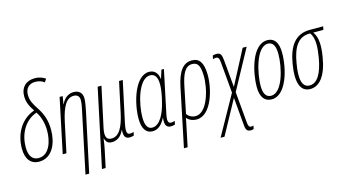

<svg xmlns="http://www.w3.org/2000/svg" viewBox="-102 -1161 3257 1803"><g transform="rotate(-15 1527.0 -259.0)"><path d="M150 10C282 10 335 -126 335 -249C335 -337 315 -401 269 -472C233 -527 209 -566 209 -623C209 -687 247 -724 307 -724C347 -724 375 -710 394 -696L414 -726C397 -739 361 -758 311 -758C225 -758 172 -705 172 -621C172 -558 195 -517 228 -467C92 -420 24 -288 24 -150C24 -44 74 10 150 10ZM154 -24C98 -24 62 -66 62 -152C62 -274 119 -398 244 -442C280 -387 297 -325 297 -249C297 -159 263 -24 154 -24Z M660 -338 538 240H574L696 -332C704 -372 714 -423 714 -453C714 -510 680 -538 630 -538C578 -538 535 -506 511 -451H509L522 -528H492L381 0H417L478 -287C509 -431 550 -504 622 -504C656 -504 677 -485 677 -448C677 -416 668 -375 660 -338Z M701 229H737L774 55C780 27 785 -4 790 -44H792C802 -6 823 10 856 10C935 10 962 -52 975 -76H977C974 -25 982 10 1030 10C1048 10 1062 6 1071 3L1078 -31C1067 -26 1053 -24 1043 -24C1012 -24 1004 -49 1020 -127L1106 -528H1070L1007 -234C978 -98 935 -24 863 -24C805 -24 801 -75 816 -143L899 -528H862Z M1253 10C1306 10 1344 -23 1377 -86H1379C1373 -32 1379 10 1431 10C1442 10 1455 8 1471 3L1478 -31C1460 -24 1450 -24 1442 -24C1420 -24 1412 -38 1412 -63C1412 -88 1421 -123 1429 -162L1506 -528H1482L1456 -446H1454C1447 -503 1416 -538 1363 -538C1224 -538 1155 -287 1155 -138C1155 -42 1190 10 1253 10ZM1259 -24C1218 -24 1193 -58 1193 -141C1193 -269 1251 -504 1364 -504C1410 -504 1434 -469 1434 -396C1434 -358 1425 -296 1407 -227C1383 -130 1336 -24 1259 -24Z M1614 -331 1495 240H1531L1576 24C1580 3 1584 -14 1587 -31C1606 -9 1637 10 1682 10C1829 10 1894 -242 1889 -378C1886 -484 1854 -538 1779 -538C1693 -538 1644 -469 1614 -331ZM1680 -23C1643 -23 1612 -43 1597 -66L1649 -318C1674 -441 1706 -504 1774 -504C1830 -504 1848 -462 1851 -377C1856 -250 1797 -23 1680 -23Z M1853 234H1891L2071 -96L2095 177C2099 226 2114 240 2147 240C2159 240 2165 238 2174 235L2181 202C2175 205 2168 207 2160 207C2138 207 2131 193 2128 160L2101 -143L2311 -529H2272L2097 -195L2073 -460C2068 -514 2059 -537 2018 -537C2004 -537 1989 -534 1982 -531L1975 -497C1981 -500 1992 -503 2004 -503C2031 -503 2036 -486 2040 -442L2066 -148Z M2412 10C2554 10 2618 -231 2618 -387C2618 -490 2579 -538 2514 -538C2357 -538 2304 -264 2304 -140C2304 -36 2346 10 2412 10ZM2415 -24C2367 -24 2342 -62 2342 -140C2342 -249 2393 -505 2510 -505C2557 -505 2581 -465 2581 -387C2581 -258 2527 -24 2415 -24Z M2786 10C2878 10 2947 -76 2975 -251C2991 -347 2993 -439 2949 -495H3048L3054 -528H2924C2783 -528 2712 -428 2685 -256C2657 -87 2690 10 2786 10ZM2790 -24C2715 -24 2697 -108 2723 -256C2748 -408 2801 -495 2913 -495H2919C2962 -438 2953 -345 2938 -253C2912 -101 2861 -24 2790 -24Z"/></g></svg>

Font: Noto Sans ExtraCondensed ExtraLight
Style: Italic
Weight: 200
Width: 2
Italic angle: -12°
Designer: Monotype Design Team
Foundry: Monotype Imaging Inc.
Version: Version 2.013